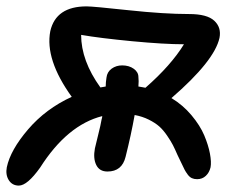

<svg xmlns="http://www.w3.org/2000/svg" viewBox="-29 -558 745 599"><path d="M306.2 -22.9Q281.2 -22.9 271.2 -43.5Q261.2 -64 267.1 -95.2Q268.6 -103 276.9 -135.7Q285.2 -168.5 288.1 -186Q290 -191.9 290 -195.8Q180.7 -168 96.2 -35.2Q56.2 21 29.8 21Q9.3 21 -1.5 4.2Q-12.2 -12.7 -7.8 -36.1Q3.4 -89.8 58.6 -154.3Q113.8 -218.8 194.8 -255.9Q110.8 -372.6 127.9 -460.9Q145.5 -538.1 241.2 -538.1Q261.2 -538.1 372.3 -526.1Q483.4 -514.2 561 -514.2Q617.2 -514.2 639.6 -493.2Q662.1 -472.2 655.8 -439.9Q640.1 -368.2 505.9 -252Q541.5 -230.5 568.4 -198.5Q595.2 -166.5 608.2 -135.7Q621.1 -105 626 -78.6Q630.9 -52.2 627.9 -36.1Q624 -19.5 613 -9.3Q602.1 1 585.9 1Q576.7 1 569.6 -2.2Q562.5 -5.4 556.4 -13.7Q550.3 -22 546.9 -28.6Q543.5 -35.2 536.4 -50.3Q529.3 -65.4 524.9 -74.2Q516.6 -93.3 510.5 -105.2Q504.4 -117.2 492.4 -134.8Q480.5 -152.3 467.8 -163.6Q455.1 -174.8 435.1 -184.8Q415 -194.8 391.1 -199.2Q379.9 -136.7 362.8 -68.8Q351.6 -22.9 306.2 -22.9ZM402.8 -317.9Q404.3 -306.2 402.8 -288.1Q407.2 -287.6 414.6 -286.1Q421.9 -284.7 424.8 -284.2Q504.9 -354.5 544.9 -419.9Q483.4 -419.9 383.1 -429.4Q282.7 -439 224.1 -449.2Q224.1 -368.7 284.2 -285.2Q289.1 -286.1 300.8 -288.1Q300.8 -301.3 303.2 -315.9Q305.2 -333.5 319.3 -343.8Q333.5 -354 352.1 -354Q373.5 -354 388.2 -343.5Q402.8 -333 402.8 -317.9Z"/></svg>

Font: Shantell Sans Irregular
Style: Italic
Weight: 500
Italic angle: -11.31°
Designer: Stephen Nixon, Anya Danilova, Shantell Martin
Foundry: Arrow Type
Version: Version 1.006;[9816181b4]